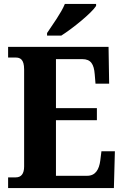

<svg xmlns="http://www.w3.org/2000/svg" viewBox="-20 -951 625 971"><path d="M218 -784V-771H290C350 -809 444 -886 466 -921V-931H308C290 -886 245 -825 218 -784ZM21 0H556L561 -186H493L487 -138C481 -94 463 -62 421 -62H263V-343H470V-404H263V-652H396C440 -652 455 -626 459 -576L463 -528H532L529 -714H21V-660H59C81 -660 102 -652 102 -600V-109C102 -72 87 -54 60 -54H21Z"/></svg>

Font: Noto Serif Sinhala Condensed ExtraBold
Style: Regular
Weight: 800
Width: 3
Designer: Jelle Bosma - Monotype Design Team
Foundry: Monotype Imaging Inc.
Version: Version 2.007